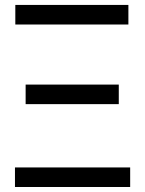

<svg xmlns="http://www.w3.org/2000/svg" viewBox="-20 -747 580 767"><path d="M39.8 0H500V-78.1H39.8ZM41.2 -649.1H492.9V-727.3H41.2ZM82.4 -331H454.5V-409.1H82.4Z"/></svg>

Font: Magic Ui Pro
Style: Regular
Weight: 400
Designer: Stefan Endress, Andreas Faust
Version: Version 1.000;FEAKit 1.0